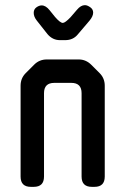

<svg xmlns="http://www.w3.org/2000/svg" viewBox="-20 -716 487 746"><path d="M100 10H111Q151 10 151 -30V-354Q151 -394 191 -394H257Q297 -394 297 -354V-30Q297 10 337 10H347Q387 10 387 -30V-383Q387 -412 367 -432L335 -464Q314 -485 286 -485H162Q133 -485 113 -465L80 -432Q60 -412 60 -383V-30Q60 10 100 10ZM164 -584Q184 -560 213 -560H233Q264 -560 282 -582L328 -636Q342 -653 342 -667Q342 -680 330.5 -688Q319 -696 310 -696Q294 -696 279 -678L254 -649Q233 -627 224 -627Q214 -627 194 -650L173 -676Q158 -695 142 -695Q132 -695 121.5 -687.5Q111 -680 111 -666Q111 -651 123 -636Z"/></svg>

Font: WDXL Lubrifont TC
Style: Regular
Weight: 400
Designer: [WDXL Lubrifont] Copyright 2020-2022 (c) NightFurySL2001, Skr-ZERO; [ZCOOL QingKe HuangYou] Copyright 2018-2022 (c) The 
Version: Version 2.001;hotconv 1.1.1;makeotfexe 2.6.0